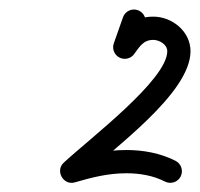

<svg xmlns="http://www.w3.org/2000/svg" viewBox="-20 -620 430 413"><path d="M276.5 -598.1C263.5 -602.7 249.2 -595.9 244.6 -582.9C238 -564.2 231.4 -545.5 224.8 -526.8C220.2 -513.8 227.1 -499.5 240.1 -494.9C253.1 -490.3 267.4 -497.1 272 -510.1C272 -510.1 272 -510.1 272 -510.1C278.6 -528.8 285.2 -547.5 291.8 -566.2C296.4 -579.2 289.5 -593.5 276.5 -598.1ZM268.3 -503.4C268.3 -503.4 268.3 -503.4 268.3 -503.4C279.9 -518.7 287.7 -534.2 309.7 -534.2C322.8 -534.2 339.8 -524.3 339.8 -509.9C339.8 -448.3 172.9 -322 117 -270C107.6 -261.3 107.4 -248.9 112.7 -239.6C118 -230.3 128.6 -224.1 140.9 -227.7C178.3 -238.5 212.3 -247.3 251.9 -247.3C280.4 -247.3 309.4 -242.5 334.9 -229.4C347.2 -223.2 362.3 -228 368.6 -240.3C374.8 -252.6 370 -267.7 357.7 -274C357.7 -274 357.7 -274 357.7 -274C325 -290.6 288.4 -297.3 251.9 -297.3C207.5 -297.3 169 -287.8 127.1 -275.7C114.8 -272.2 116.1 -257.2 122.8 -245.4C129.5 -233.5 141.7 -224.7 151 -233.4C221.6 -299.1 389.8 -418.7 389.8 -509.9C389.8 -552.3 350.5 -584.2 309.7 -584.2C269.5 -584.2 250.4 -562.6 228.5 -533.5C220.1 -522.5 222.3 -506.8 233.3 -498.5C244.3 -490.2 260 -492.4 268.3 -503.4Z"/></svg>

Font: FRB American Cursive Guidelines Semibold
Style: Italic
Weight: 600
Italic angle: -25°
Version: Version 2.0;Modular Font Editor K font №1